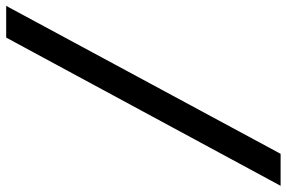

<svg xmlns="http://www.w3.org/2000/svg" viewBox="-306 -560 949 636"><g transform="rotate(90 169.0 -242.5)"><path d="M-129 212 361 -697H467L-24 212Z"/></g></svg>

Font: Hanken Grotesk ExtraBold
Style: Italic
Weight: 800
Italic angle: -8°
Designer: Alfredo Marco Pradil
Foundry: Hanken Design Co.
Version: Version 3.013